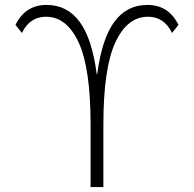

<svg xmlns="http://www.w3.org/2000/svg" viewBox="-20 -760 788 780"><path d="M375 -459Q394 -603 444.5 -671.5Q495 -740 579 -740Q665 -740 705 -659L679 -626Q647 -692 581 -692Q497 -692 448.5 -587.5Q400 -483 400 -253V0H348V-253Q348 -483 299.5 -587.5Q251 -692 167 -692Q101 -692 69 -626L43 -659Q83 -740 169 -740Q253 -740 303.5 -671.5Q354 -603 373 -459Z"/></svg>

Font: M PLUS 1p Light
Style: Regular
Weight: 300
Version: Version 1.061